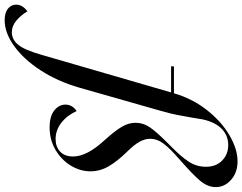

<svg xmlns="http://www.w3.org/2000/svg" viewBox="-348 -688 1014 803"><g transform="rotate(90 158.5 -287.0)"><path d="M195 -54Q195 -83 222 -101Q240 -61 271 -37Q302 -13 339 -13Q371 -13 391.5 -32Q412 -51 412 -86Q412 -115 395 -148Q378 -181 341 -221Q304 -262 287.5 -290.5Q271 -319 271 -346Q271 -380 290.5 -408Q310 -436 352 -478Q352 -478 371 -497Q413 -538 434 -570.5Q455 -603 455 -642Q455 -684 429 -709.5Q403 -735 364 -735Q325 -735 297 -708.5Q269 -682 257 -629Q250 -590 249 -581Q247 -572 240.5 -534.5Q234 -497 220 -449L124 -112Q98 -22 52 49Q6 120 -49.5 160Q-105 200 -158 200Q-189 200 -206 186.5Q-223 173 -223 152Q-223 125 -195 105Q-179 132 -156.5 151Q-134 170 -108 170Q-77 170 -55 143Q-33 116 -13 45L144 -496H35V-508H148V-509Q170 -585 217.5 -645.5Q265 -706 323 -740Q381 -774 432 -774Q479 -774 509.5 -747Q540 -720 540 -683Q540 -649 513.5 -617.5Q487 -586 424 -531Q379 -492 358.5 -465Q338 -438 338 -408Q338 -386 351 -363Q364 -340 394 -310Q432 -271 453 -235Q474 -199 474 -159Q474 -116 450 -76.5Q426 -37 384 -12.5Q342 12 290 12Q244 12 219.5 -7.5Q195 -27 195 -54Z"/></g></svg>

Font: Nyght Serif Italic
Style: Regular
Weight: 400
Italic angle: -16°
Designer: Maksym Kobuzan
Version: Version 0.410